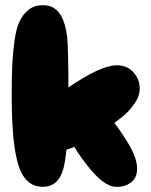

<svg xmlns="http://www.w3.org/2000/svg" viewBox="-20 -720 582 738"><path d="M144 -2Q207 -2 225 -77Q243 -152 243 -351Q243 -536 238 -580Q225 -682 169 -697Q158 -700 144 -700Q112 -700 90 -682.5Q68 -665 55 -637.5Q42 -610 35.5 -561.5Q29 -513 27 -467Q25 -421 25 -351Q25 -164 51.5 -83Q78 -2 144 -2ZM424 -2Q457 0 482 -17.5Q507 -35 507 -72Q507 -115 468 -177Q429 -240 401 -268.5Q373 -297 337 -297Q298 -297 269 -274.5Q240 -252 240 -224Q240 -182 310 -91Q376 -4 424 -2ZM197 -138Q228 -138 280 -161.5Q332 -185 377 -217Q427 -252 451.5 -272Q476 -292 496.5 -321Q517 -350 517 -380Q517 -414 493.5 -441.5Q470 -469 429 -469Q368 -469 246 -386Q113 -295 113 -226Q113 -189 137 -163.5Q161 -138 197 -138Z"/></svg>

Font: Cherry Bomb
Style: Regular
Weight: 400
Designer: satsuyako
Foundry: satsuyako
Version: Version 4.0